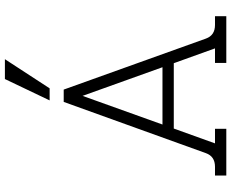

<svg xmlns="http://www.w3.org/2000/svg" viewBox="-98 -822 921 764"><g transform="rotate(-90 362.0 -440.5)"><path d="M429 -881H508L392 -703H344ZM45 -45H80Q121 -45 134 -81L338 -647H387L590 -81Q603 -45 644 -45H679V0H493V-45H551L492 -209H232L173 -45H231V0H45ZM476 -254 362 -572 248 -254Z"/></g></svg>

Font: Pridi ExtraLight
Style: Regular
Weight: 275
Designer: Katatrad Team
Foundry: CadsonDemak
Version: Version 1.001